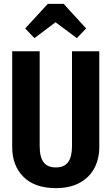

<svg xmlns="http://www.w3.org/2000/svg" viewBox="-20 -957 577 992"><path d="M493 -197Q493 -137 468 -89Q443 -41 392.5 -13Q342 15 269 15Q159 15 101 -43.5Q43 -102 43 -197V-692H185V-203Q185 -146 205 -119Q225 -92 269 -92Q312 -92 332 -119.5Q352 -147 352 -203V-692H493ZM158 -760 110 -810 227 -937H309L425 -810L377 -760L267 -842Z"/></svg>

Font: Fira Sans Extra Condensed SemiBold
Style: Regular
Weight: 600
Width: 1
Designer: Carrois Corporate & Edenspiekermann AG
Foundry: Carrois Corporate GbR & Edenspiekermann AG
Version: Version 4.203